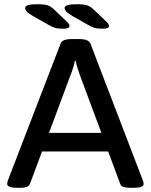

<svg xmlns="http://www.w3.org/2000/svg" viewBox="-20 -887 714 909"><path d="M62 2Q36 2 25 -3Q14 -8 14 -16Q14 -23 17 -32L267 -681Q275 -702 318 -702H356Q399 -702 408 -681L657 -31Q660 -23 660 -16Q660 2 615 2H595Q578 2 565.5 -1.5Q553 -5 549 -17L492 -170H179L122 -17Q117 -6 106 -2Q95 2 79 2ZM313 -529 212 -258H460L359 -529Q353 -545 347 -564.5Q341 -584 338 -600H335Q328 -566 313 -529ZM279 -751Q254 -751 239.5 -755.5Q225 -760 205 -772L136 -811Q112 -825 105.5 -833.5Q99 -842 99 -849Q99 -859 114.5 -863Q130 -867 157 -867Q190 -867 206 -861.5Q222 -856 236 -842L297 -784Q309 -773 309 -764Q309 -751 279 -751ZM466 -751Q441 -751 426.5 -755.5Q412 -760 392 -772L323 -811Q299 -825 292.5 -833.5Q286 -842 286 -849Q286 -859 301.5 -863Q317 -867 344 -867Q377 -867 393 -861.5Q409 -856 423 -842L484 -784Q496 -773 496 -764Q496 -751 466 -751Z"/></svg>

Font: Asap Semi Expanded Medium
Style: Regular
Weight: 500
Width: 6
Designer: Pablo Cosgaya
Foundry: Omnibus-Type
Version: Version 3.001; ttfautohint (v1.8.4.7-5d5b)